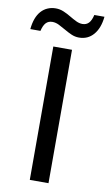

<svg xmlns="http://www.w3.org/2000/svg" viewBox="-140 -964 574 1012"><g transform="rotate(10 147.0 -457.5)"><path d="M95.7 0V-713.9H195.8V0ZM-39.6 -783.2Q-36.6 -814.9 -27.6 -839.4Q-18.6 -863.8 -3.7 -880.4Q11.2 -897 31 -905.5Q50.8 -914.1 74.2 -914.1Q96.2 -914.1 116.5 -905.5Q136.7 -897 155.3 -885.7Q173.8 -874.5 191.4 -866Q209 -857.4 225.6 -857.4Q246.6 -857.4 259.8 -871.3Q272.9 -885.3 279.8 -915H334Q327.6 -853 297.6 -818.4Q267.6 -783.7 220.2 -783.7Q198.7 -783.7 179 -792.5Q159.2 -801.3 140.6 -812.3Q122.1 -823.2 104.2 -832Q86.4 -840.8 68.8 -840.8Q47.4 -840.8 34.4 -826.9Q21.5 -813 14.6 -783.2Z"/></g></svg>

Font: Open Sans Medium
Style: Regular
Weight: 500
Designer: Monotype Design Team
Foundry: Monotype Imaging Inc.
Version: Version 3.000